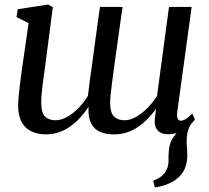

<svg xmlns="http://www.w3.org/2000/svg" viewBox="-20 -580 918 843"><path d="M660 243 652.5 214Q675 204.5 688.8 194Q702.5 183.5 710.5 167Q721 147.5 720 121Q719 94.5 723.5 67.5Q727 40.5 742.5 21.2Q758 2 768 -12L828.5 -48Q811 -27 805 -4.8Q799 17.5 799.5 45Q800 57.5 801.2 72Q802.5 86.5 802.5 100Q802.5 132.5 791.8 159.5Q781 186.5 753.5 207.5Q735.5 220.5 713.8 229.2Q692 238 660 243ZM178 -288Q176 -271.5 173 -250.8Q170 -230 167.2 -208.5Q164.5 -187 162.8 -167.2Q161 -147.5 161 -132Q161 -85 177.5 -68.5Q194 -52 224 -52Q248.5 -52 275.5 -67.2Q302.5 -82.5 326 -107Q349.5 -131.5 366 -159Q370 -193.5 375 -231.5Q380 -269.5 385.5 -305.5Q391 -346.5 396.5 -388.2Q402 -430 407.8 -470.8Q413.5 -511.5 419 -549.5H518Q507 -470.5 498.2 -408.2Q489.5 -346 483 -299Q476.5 -252 472.2 -218.5Q468 -185 465.8 -163.8Q463.5 -142.5 463.5 -131.5Q463.5 -85 480.5 -68.5Q497.5 -52 527 -52Q552 -52 578.5 -67.5Q605 -83 628.8 -107.2Q652.5 -131.5 669.5 -159L722 -549.5H821.5L758 -87Q756 -67.5 760.2 -58.8Q764.5 -50 773.5 -50Q783.5 -50 795 -57Q806.5 -64 824 -81L836 -56Q831 -47.5 815 -31.8Q799 -16 774.8 -3.2Q750.5 9.5 720 9.5Q685.5 9.5 670.5 -9.8Q655.5 -29 660.5 -62.5L665 -102Q649.5 -80.5 630.2 -60.2Q611 -40 588 -24Q565 -8 538.2 1Q511.5 10 480.5 10Q444.5 10 419.2 -1.2Q394 -12.5 381 -36.5Q368 -60.5 368.5 -98.5L369 -111.5Q354 -88 334.8 -66.5Q315.5 -45 292 -27.5Q268.5 -10 240.8 0Q213 10 181 10Q147.5 10 120.2 -2Q93 -14 76.5 -41.5Q60 -69 59.5 -116Q59.5 -132.5 61.8 -155.8Q64 -179 67 -204.5Q70 -230 73.2 -253Q76.5 -276 78.5 -291L105.5 -478.5L52.5 -505L58 -539.5L191 -560L212 -548.5Z"/></svg>

Font: Merriweather 36pt
Style: Italic
Weight: 400
Italic angle: -7.8°
Version: Version 2.101